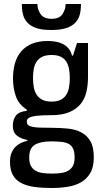

<svg xmlns="http://www.w3.org/2000/svg" viewBox="-20 -715 507 960"><path d="M219 -510Q238 -510 257 -507Q276 -504 292.5 -496Q309 -488 321.5 -474Q334 -460 340 -437H345L365 -500H420V-329Q420 -290 412 -255.5Q404 -221 383 -195Q362 -169 326 -154Q290 -139 234 -139Q171 -139 142.5 -132.5Q114 -126 114 -108Q114 -97 119.5 -91Q125 -85 139 -81.5Q153 -78 177 -77Q201 -76 239 -76Q282 -76 320 -72Q358 -68 386.5 -53Q415 -38 432 -9Q449 20 449 71Q449 120 431.5 150Q414 180 385 196.5Q356 213 318 219Q280 225 239 225Q189 225 150.5 219.5Q112 214 85 199.5Q58 185 44 159.5Q30 134 30 94Q30 67 38 48.5Q46 30 58.5 18Q71 6 86.5 -1Q102 -8 117 -11V-15Q84 -21 64 -37.5Q44 -54 44 -86Q44 -114 58 -135Q72 -156 114 -161V-167Q74 -192 59.5 -233Q45 -274 45 -322Q45 -363 54.5 -397.5Q64 -432 85 -457Q106 -482 139 -496Q172 -510 219 -510ZM238 -207Q266 -207 283.5 -216Q301 -225 311 -240.5Q321 -256 325 -277.5Q329 -299 329 -325Q329 -350 325 -371Q321 -392 311 -407.5Q301 -423 283.5 -431.5Q266 -440 238 -440Q210 -440 192 -431.5Q174 -423 163.5 -407.5Q153 -392 149 -371Q145 -350 145 -325Q145 -300 149 -278.5Q153 -257 163.5 -241Q174 -225 192 -216Q210 -207 238 -207ZM235 -8Q182 -8 154 9Q126 26 126 73Q126 98 134 113.5Q142 129 157 138Q172 147 193 150Q214 153 240 153Q265 153 286 150Q307 147 322 138Q337 129 345 113.5Q353 98 353 72Q353 44 345 27.5Q337 11 321.5 3.5Q306 -4 284 -6Q262 -8 235 -8ZM385 -695Q385 -668 379.5 -644.5Q374 -621 358 -603Q342 -585 312.5 -575Q283 -565 236 -565Q189 -565 160.5 -575Q132 -585 116 -603Q100 -621 94.5 -644.5Q89 -668 89 -695H167Q167 -668 183 -644.5Q199 -621 238 -621Q277 -621 292.5 -644.5Q308 -668 308 -695Z"/></svg>

Font: Hermeneus One
Style: Regular
Weight: 400
Designer: Rodrigo Fuenzalida, Pablo Impallari
Foundry: Pablo Impallari, Rodrigo Fuenzalida
Version: Version 1.002; ttfautohint (v0.93) -l 8 -r 50 -G 200 -x 14 -